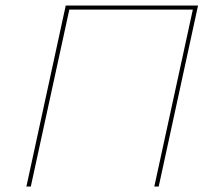

<svg xmlns="http://www.w3.org/2000/svg" viewBox="-20 -678 762 698"><path d="M700 -658 557 0H541L681 -643H232L92 0H76L219 -658Z"/></svg>

Font: EauTestInfant Thin
Style: Italic
Weight: 250
Italic angle: -12°
Designer: Christian Thalmann (Catharsis Fonts)
Version: Version 0.001;PS 000.001;hotconv 1.0.88;makeotf.lib2.5.64775